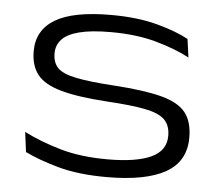

<svg xmlns="http://www.w3.org/2000/svg" viewBox="-43 -539 690 600"><g transform="rotate(5 302.5 -239.0)"><path d="M312.5 14.5Q223 14.5 159.5 -3.2Q96 -21 54.5 -41.5L46.5 -104Q97.5 -78 161.5 -59.5Q225.5 -41 310 -41Q400 -41 446.5 -62.5Q493 -84 493 -130.5Q493 -163.5 474.5 -181.5Q456 -199.5 412 -208Q368 -216.5 291.5 -221Q200 -227 147.5 -241.8Q95 -256.5 73 -284.5Q51 -312.5 51 -357.5V-358Q51 -424 107.5 -457.8Q164 -491.5 282 -491.5Q365.5 -491.5 427.5 -474.8Q489.5 -458 526.5 -437.5L534.5 -380Q489.5 -404 427.8 -421Q366 -438 286.5 -438Q224.5 -438 187 -428.2Q149.5 -418.5 133 -400.2Q116.5 -382 116.5 -357Q116.5 -327.5 132.8 -311Q149 -294.5 191 -286Q233 -277.5 309.5 -272.5Q403 -266.5 457.8 -252.5Q512.5 -238.5 535.8 -210Q559 -181.5 559 -130.5Q559 -56 496.8 -20.8Q434.5 14.5 312.5 14.5Z"/></g></svg>

Font: Anek Latin Expanded Light
Style: Regular
Weight: 300
Width: 7
Designer: Yesha Goshar
Foundry: Ek Type
Version: Version 1.003